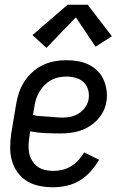

<svg xmlns="http://www.w3.org/2000/svg" viewBox="-20 -782 515 810"><path d="M204 8Q175 8 147 2.5Q119 -3 95.5 -17Q72 -31 55.5 -53Q39 -75 31 -102Q23 -129 23 -158Q23 -187 27 -216L48 -342Q52 -367 60 -391Q68 -415 82.5 -437.5Q97 -460 117 -478Q137 -496 161 -507.5Q185 -519 210 -523.5Q235 -528 259 -528Q284 -528 308 -524Q332 -520 353 -510Q374 -500 390.5 -484Q407 -468 416.5 -447Q426 -426 429.5 -402Q433 -378 429 -354Q426 -333 416 -313Q406 -293 391 -277Q376 -261 357 -249Q338 -237 317.5 -230.5Q297 -224 276 -221.5Q255 -219 234 -219Q202 -219 170 -220.5Q138 -222 107 -228L104 -205Q101 -187 100.5 -169Q100 -151 103.5 -134.5Q107 -118 116 -103.5Q125 -89 138.5 -79Q152 -69 169.5 -65Q187 -61 205 -61Q224 -61 243 -65.5Q262 -70 279.5 -80.5Q297 -91 311 -106.5Q325 -122 335 -139L398 -108Q383 -82 362.5 -59Q342 -36 316.5 -20.5Q291 -5 261.5 1.5Q232 8 204 8ZM246 -286Q263 -286 280.5 -290Q298 -294 314 -304.5Q330 -315 340.5 -331Q351 -347 354 -364Q357 -385 351.5 -404Q346 -423 332.5 -435.5Q319 -448 299.5 -453.5Q280 -459 260 -459Q244 -459 227 -455.5Q210 -452 195 -443.5Q180 -435 167.5 -422.5Q155 -410 146 -394.5Q137 -379 132 -363Q127 -347 125 -331L119 -297Q134 -293 150 -292Q166 -291 182 -290Q198 -289 214 -287.5Q230 -286 246 -286ZM176 -580 117 -634 265 -762H350L452 -629L383 -585L300 -709Z"/></svg>

Font: Iosevka QP
Style: Italic
Weight: 400
Italic angle: -9°
Designer: Belleve Invis
Foundry: Belleve Invis
Version: Version 20.0.0; ttfautohint (v1.8.4)